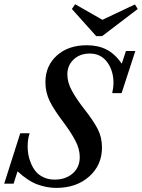

<svg xmlns="http://www.w3.org/2000/svg" viewBox="-53 -895 686 928"><path d="M412.1 -720.2 294.4 -851.6 310.1 -874.5 441.9 -799.3 599.1 -873.5 612.8 -851.6 440.4 -720.2ZM219.2 13.2Q173.8 13.2 128.2 -3.4Q82.5 -20 31.7 -66.9L12.7 -7.3H-32.7L44.9 -251H90.3Q80.6 -222.2 80.6 -187Q80.6 -167.5 84 -147.7Q87.4 -127.9 96.7 -105.5Q106 -83 119.9 -66.2Q133.8 -49.3 157.5 -38.1Q181.2 -26.9 210.9 -26.9Q264.2 -26.9 298.3 -56.6Q332.5 -86.4 332.5 -135.7Q332.5 -174.3 311.8 -214.1Q291 -253.9 255.4 -301.8Q209.5 -361.8 188 -404.8Q166.5 -447.8 166.5 -498Q166.5 -576.7 221.7 -626.5Q276.9 -676.3 366.2 -676.3Q421.4 -676.3 461.9 -655.5Q502.4 -634.8 535.6 -587.4L555.7 -648.4H601.1L534.7 -444.8H489.3Q495.6 -473.6 495.6 -492.7Q495.6 -553.7 464.8 -595Q434.1 -636.2 381.3 -636.2Q333 -636.2 302.7 -607.4Q272.5 -578.6 272.5 -535.2Q272.5 -497.1 294.4 -456.8Q316.4 -416.5 354 -368.2Q397.9 -312.5 418.9 -272.2Q439.9 -231.9 439.9 -182.1Q439.9 -96.7 377.9 -41.7Q315.9 13.2 219.2 13.2Z"/></svg>

Font: Elstob 8pt Medium
Style: Italic
Weight: 500
Italic angle: -20°
Designer: Peter S. Baker
Version: Version 1.015